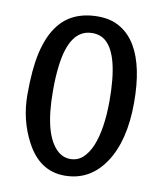

<svg xmlns="http://www.w3.org/2000/svg" viewBox="-84 -813 754 891"><g transform="rotate(10 293.0 -368.0)"><path d="M306.6 -744.6Q369.1 -744.6 413.1 -717.3Q457.5 -690.4 485.8 -641.6Q540 -548.8 540 -379.9Q540 -200.7 470.7 -96.2Q400.4 9.8 280.3 9.8Q163.1 9.8 99.6 -110.4Q45.9 -210.9 45.9 -331.5Q45.9 -451.7 63.2 -527.6Q80.6 -603.5 114 -651.9Q147.5 -700.2 195.8 -722.4Q244.1 -744.6 306.6 -744.6ZM293.9 -664.1Q187.5 -664.1 166 -486.3Q159.7 -435.1 159.7 -376V-367.7Q159.7 -159.2 234.4 -93.3Q259.8 -70.8 293.9 -70.8Q327.6 -70.8 352.5 -93.3Q377 -115.7 393.6 -155.3Q425.8 -233.9 426.3 -367.7Q426.3 -582 357.9 -641.6Q332.5 -664.1 293.9 -664.1Z"/></g></svg>

Font: Copse
Style: Regular
Weight: 400
Version: Version 1.000